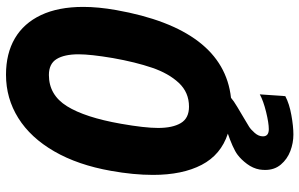

<svg xmlns="http://www.w3.org/2000/svg" viewBox="-199 -576 998 640"><g transform="rotate(-90 300.0 -256.0)"><path d="M426.5 -379Q439 -453 439 -493Q439 -540.5 423.2 -566.2Q407.5 -592 370 -592Q303.5 -592 266 -531.8Q228.5 -471.5 207.5 -352Q193.5 -272.5 193.5 -228Q193.5 -179.5 209.8 -152.2Q226 -125 264.5 -125Q312 -125 343.8 -159Q375.5 -193 394.2 -248Q413 -303 426.5 -379ZM53.5 129Q53.5 120 55 110Q59 88 73.5 68.5Q88 49 104 37Q114.5 29 134.2 20.2Q154 11.5 174.5 4.5Q104 -18.5 70.5 -82.8Q37 -147 37 -245Q37 -310 50.5 -385Q70 -495.5 115.5 -574.2Q161 -653 226.5 -694Q292 -735 371 -735Q441.5 -735 492 -705.5Q542.5 -676 569.8 -618.2Q597 -560.5 597 -477.5Q597 -427.5 586.5 -368Q523 -10.5 294 15Q284.5 23.5 263.2 36.2Q242 49 229 56.5Q207 69.5 197.8 75.2Q188.5 81 177 94Q165.5 107 165.5 121.5Q165.5 141 189.5 141Q210 141 246.8 132Q283.5 123 305.5 111L299.5 196Q274 209.5 236.5 216.2Q199 223 171.5 223Q143.5 223 116.5 212.8Q89.5 202.5 71.5 181.2Q53.5 160 53.5 129Z"/></g></svg>

Font: JuliaMono Black
Style: Italic
Weight: 900
Italic angle: -9°
Monospace: yes
Designer: cormullion
Foundry: corm
Version: Version 0.057; ttfautohint (v1.8.4)